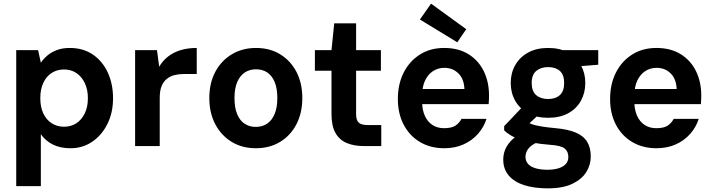

<svg xmlns="http://www.w3.org/2000/svg" viewBox="-20 -801 3915 1053"><path d="M69 220V-526H189L204 -457Q219 -479 241 -497.5Q263 -516 293.5 -527Q324 -538 363 -538Q436 -538 489 -502Q542 -466 571 -403.5Q600 -341 600 -262Q600 -183 569 -121Q538 -59 485.5 -23.5Q433 12 367 12Q310 12 269.5 -8.5Q229 -29 204 -65V220ZM331 -106Q369 -106 398 -124.5Q427 -143 444.5 -178.5Q462 -214 462 -262Q462 -311 444.5 -346.5Q427 -382 398 -401Q369 -420 331 -420Q293 -420 263.5 -401Q234 -382 217.5 -346.5Q201 -311 201 -263Q201 -214 217.5 -179Q234 -144 263.5 -125Q293 -106 331 -106Z M721 0V-526H841L853 -435Q873 -469 903 -492Q933 -515 972 -526.5Q1011 -538 1059 -538V-395H986Q960 -395 936.5 -389Q913 -383 894.5 -368Q876 -353 866 -328Q856 -303 856 -264V0Z M1383 12Q1308 12 1250.5 -23Q1193 -58 1160.5 -120Q1128 -182 1128 -263Q1128 -345 1160.5 -406.5Q1193 -468 1251 -503Q1309 -538 1384 -538Q1460 -538 1517 -503Q1574 -468 1606 -406.5Q1638 -345 1638 -263Q1638 -182 1606 -120Q1574 -58 1516.5 -23Q1459 12 1383 12ZM1383 -105Q1418 -105 1444.5 -122.5Q1471 -140 1486 -175.5Q1501 -211 1501 -263Q1501 -316 1486.5 -351Q1472 -386 1446 -403.5Q1420 -421 1384 -421Q1349 -421 1322.5 -403.5Q1296 -386 1281 -351Q1266 -316 1266 -263Q1266 -211 1280.5 -175.5Q1295 -140 1321.5 -122.5Q1348 -105 1383 -105Z M1974 0Q1922 0 1882 -16.5Q1842 -33 1820 -71.5Q1798 -110 1798 -177V-413H1707V-526H1798L1813 -673H1933V-526H2069V-413H1933V-175Q1933 -141 1948 -128Q1963 -115 1999 -115H2071V0Z M2416 12Q2341 12 2283.5 -22Q2226 -56 2194 -117Q2162 -178 2162 -258Q2162 -340 2194 -403Q2226 -466 2283 -502Q2340 -538 2416 -538Q2494 -538 2549 -504Q2604 -470 2633 -411Q2662 -352 2662 -277Q2662 -267 2661.5 -255Q2661 -243 2660 -230H2259V-313H2527Q2525 -368 2494 -398.5Q2463 -429 2417 -429Q2383 -429 2355.5 -411.5Q2328 -394 2311.5 -360Q2295 -326 2295 -274V-245Q2295 -200 2309.5 -167Q2324 -134 2351 -116Q2378 -98 2415 -98Q2456 -98 2477 -111.5Q2498 -125 2511 -149H2648Q2634 -104 2601.5 -67Q2569 -30 2522 -9Q2475 12 2416 12ZM2488 -569 2283 -694 2344 -781 2537 -641Z M2985 232Q2910 232 2855 214.5Q2800 197 2770 161.5Q2740 126 2740 74Q2740 36 2758 4Q2776 -28 2811 -53.5Q2846 -79 2897 -97L2954 -30Q2904 -15 2883 8Q2862 31 2862 59Q2862 83 2877 99Q2892 115 2919.5 122.5Q2947 130 2982 130Q3017 130 3043 122Q3069 114 3083 98.5Q3097 83 3097 60Q3097 30 3077 13.5Q3057 -3 2995 -7Q2942 -11 2901 -19Q2860 -27 2830 -37Q2800 -47 2779 -60Q2758 -73 2745 -86V-109L2853 -223L2956 -192L2823 -69L2862 -139Q2872 -132 2883 -126Q2894 -120 2911 -115.5Q2928 -111 2956 -106.5Q2984 -102 3028 -98Q3095 -92 3137.5 -74Q3180 -56 3200 -23.5Q3220 9 3220 57Q3220 103 3195.5 142.5Q3171 182 3119 207Q3067 232 2985 232ZM2986 -155Q2922 -155 2876 -180Q2830 -205 2805.5 -248.5Q2781 -292 2781 -346Q2781 -400 2805.5 -443.5Q2830 -487 2876 -512.5Q2922 -538 2986 -538Q3051 -538 3096.5 -512.5Q3142 -487 3166 -443.5Q3190 -400 3190 -346Q3190 -292 3166 -248.5Q3142 -205 3096.5 -180Q3051 -155 2986 -155ZM2986 -258Q3027 -258 3050.5 -279.5Q3074 -301 3074 -346Q3074 -391 3050.5 -412Q3027 -433 2986 -433Q2946 -433 2921 -412Q2896 -391 2896 -346Q2896 -301 2920.5 -279.5Q2945 -258 2986 -258ZM3075 -431 3053 -526H3261V-446Z M3580 12Q3505 12 3447.5 -22Q3390 -56 3358 -117Q3326 -178 3326 -258Q3326 -340 3358 -403Q3390 -466 3447 -502Q3504 -538 3580 -538Q3658 -538 3713 -504Q3768 -470 3797 -411Q3826 -352 3826 -277Q3826 -267 3825.5 -255Q3825 -243 3824 -230H3423V-313H3691Q3689 -368 3658 -398.5Q3627 -429 3581 -429Q3547 -429 3519.5 -411.5Q3492 -394 3475.5 -360Q3459 -326 3459 -274V-245Q3459 -200 3473.5 -167Q3488 -134 3515 -116Q3542 -98 3579 -98Q3620 -98 3641 -111.5Q3662 -125 3675 -149H3812Q3798 -104 3765.5 -67Q3733 -30 3686 -9Q3639 12 3580 12Z"/></svg>

Font: DM Sans 9pt
Style: Bold
Weight: 700
Version: Version 4.004;gftools[0.9.30]